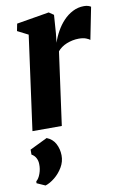

<svg xmlns="http://www.w3.org/2000/svg" viewBox="-92 -610 608 934"><g transform="rotate(-10 212.0 -142.5)"><path d="M38.5 0 102 -465.5 49 -492.5 56 -528 216.5 -555 240 -539 233.5 -448.5 228.5 -403Q237.5 -431 252.8 -458.2Q268 -485.5 288.5 -507.2Q309 -529 334.8 -542.2Q360.5 -555.5 390.5 -555.5Q403 -555.5 411.8 -552.5Q420.5 -549.5 424.5 -546.5L393 -388Q389.5 -392 375 -398Q360.5 -404 338.5 -404Q322.5 -404 307 -400.8Q291.5 -397.5 277.8 -392Q264 -386.5 252.5 -378.2Q241 -370 233 -360L183.5 0ZM55.5 271.5 14 253 14.5 243.5Q27 234 35.5 210.5Q44 187 43 163.5Q43 147.5 35.8 133.5Q28.5 119.5 14 111.5V87L100.5 45Q129.5 56.5 143.2 82.5Q157 108.5 157.5 140Q158 171 141.8 198.5Q125.5 226 101.8 245.2Q78 264.5 55.5 271.5Z"/></g></svg>

Font: Merriweather 48pt ExtraBold
Style: Italic
Weight: 800
Italic angle: -7.8°
Version: Version 2.101